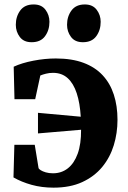

<svg xmlns="http://www.w3.org/2000/svg" viewBox="-20 -829 574 862"><path d="M220 13.5Q167.5 13.5 121.8 0.8Q76 -12 40.5 -32.5L44.5 -179H136L153 -75Q154 -70.5 162.5 -65Q171 -59.5 185.5 -55.2Q200 -51 218 -51Q256 -51 284.5 -73.2Q313 -95.5 328.8 -139Q344.5 -182.5 344 -246.5L150.5 -230V-322.5L342.5 -305Q339 -366 324.5 -410.2Q310 -454.5 283.8 -478.2Q257.5 -502 218 -502Q201.5 -502 186.5 -498.2Q171.5 -494.5 161 -490L138 -383.5H45L41.5 -529.5Q78 -546.5 130 -556.5Q182 -566.5 230.5 -566.5Q302.5 -566.5 354.8 -547Q407 -527.5 440.8 -491.2Q474.5 -455 491 -404.2Q507.5 -353.5 507.5 -291Q507.5 -231.5 490.8 -176.8Q474 -122 438.8 -79.2Q403.5 -36.5 349.2 -11.5Q295 13.5 220 13.5ZM121.5 -639.5Q86.5 -639.5 68.8 -663.2Q51 -687 51 -717.5Q51 -755 71 -782Q91 -809 130.5 -809H131.5Q166.5 -809 184.2 -785.2Q202 -761.5 202 -731Q202 -693.5 182.2 -666.5Q162.5 -639.5 122.5 -639.5ZM351.5 -639.5Q316.5 -639.5 298.8 -663.2Q281 -687 281 -717.5Q281 -755 301 -782Q321 -809 360.5 -809H361Q396 -809 414 -785.2Q432 -761.5 432 -731Q432 -693.5 412.2 -666.5Q392.5 -639.5 352.5 -639.5Z"/></svg>

Font: Merriweather 24pt ExtraBold
Style: Regular
Weight: 800
Version: Version 2.100